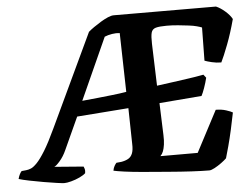

<svg xmlns="http://www.w3.org/2000/svg" viewBox="-94 -768 1085 831"><g transform="rotate(-5 449.0 -352.5)"><path d="M153 0Q146 0 121 -3.5Q96 -7 64 -12.5Q32 -18 2.5 -24Q-27 -30 -43 -35Q-40 -47 -35.5 -55.5Q-31 -64 -27 -68L-7 -70Q3 -71 14 -75.5Q25 -80 40.5 -96Q56 -112 77 -146Q98 -180 126 -240L316 -643Q325 -651 340 -661.5Q355 -672 371.5 -682Q388 -692 403 -698.5Q418 -705 429 -705L873 -704Q892 -696 912 -678.5Q932 -661 941 -644Q925 -584 906 -534.5Q887 -485 875 -461Q854 -461 833.5 -466Q813 -471 803 -475L805 -619Q798 -622 783.5 -626Q769 -630 748.5 -632.5Q728 -635 703.5 -637.5Q679 -640 653 -640Q621 -640 605.5 -635.5Q590 -631 586 -615.5Q582 -600 583 -568L589 -385Q639 -392 681 -397.5Q723 -403 753 -408Q783 -413 793 -415L804 -401Q799 -380 791 -357.5Q783 -335 777 -324L593 -309L598 -170Q599 -146 596.5 -128.5Q594 -111 589.5 -99.5Q585 -88 577 -80H739L833 -259Q858 -259 878 -252.5Q898 -246 906 -241Q899 -205 890.5 -167Q882 -129 873.5 -97.5Q865 -66 859 -46Q851 -38 836 -27Q821 -16 806 -8Q791 0 783 0Q753 0 706 -2.5Q659 -5 605.5 -9.5Q552 -14 502 -18Q452 -22 416.5 -27Q381 -32 369 -35Q371 -47 376 -55.5Q381 -64 385 -68L406 -70Q424 -73 436.5 -80Q449 -87 455 -102Q461 -117 460 -143L457 -299L233 -282L169 -142Q157 -115 140 -95.5Q123 -76 115 -74L242 -64Q244 -60 246 -53Q248 -46 246 -35Q238 -27 220 -18.5Q202 -10 183 -5Q164 0 153 0ZM261 -348Q294 -351 326.5 -354.5Q359 -358 391.5 -361.5Q424 -365 454 -370L448 -626Q433 -628 414.5 -625Q396 -622 382 -616Z"/></g></svg>

Font: Texturina 12pt ExtraBold
Style: Italic
Weight: 800
Italic angle: -11°
Designer: Guillermo Torres Carreño
Foundry: Omnibus-Type
Version: Version 1.002